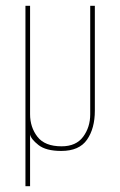

<svg xmlns="http://www.w3.org/2000/svg" viewBox="-20 -515 416 664"><path d="M68 129V-495H84V-120Q84 -75 109.5 -42Q135 -9 193 -9Q243 -9 267.5 -42Q292 -75 292 -120V-495H308V-132Q308 -71 281 -32Q254 7 192 7Q139 7 113 -13.5Q87 -34 84 -50V129Z"/></svg>

Font: Alumni Sans Pinstripe
Style: Regular
Weight: 400
Designer: Robert E. Leuschke
Foundry: Robert E. Leuschke
Version: Version 1.010; ttfautohint (v1.8.4.7-5d5b)